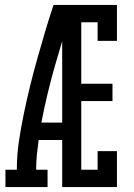

<svg xmlns="http://www.w3.org/2000/svg" viewBox="-20 -755 540 775"><path d="M2 0V-70H48V-74Q48 -130 56.5 -186Q65 -242 76.5 -297.5Q88 -353 101.5 -408Q115 -463 130.5 -518Q146 -573 162 -627Q178 -681 196 -735H231V-725L270 -714Q234 -602 201.5 -488.5Q169 -375 147 -260H231V-190H136Q132 -161 129 -132Q126 -103 126 -74V-70H172V0ZM231 0V-735H452V-590H374V-665H308V-417H434V-347H308V-70H374V-145H452V0Z"/></svg>

Font: Iosevka Curly Slab
Style: Regular
Weight: 400
Monospace: yes
Designer: Belleve Invis
Foundry: Belleve Invis
Version: Version 22.1.2; ttfautohint (v1.8.4)